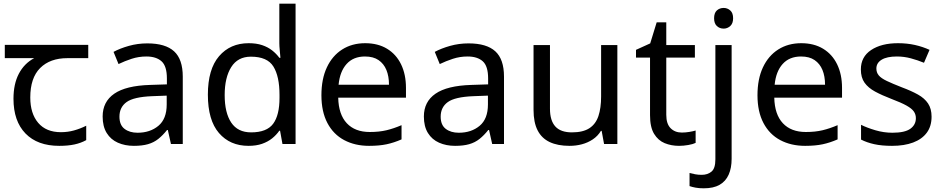

<svg xmlns="http://www.w3.org/2000/svg" viewBox="-20 -780 5111 1040"><path d="M301 10Q183 10 118 -57Q53 -124 53 -245Q53 -325 82 -380.5Q111 -436 165 -465H6V-537H458V-465H345Q251 -465 197.5 -411.5Q144 -358 144 -252Q144 -165 187 -114.5Q230 -64 310 -64Q347 -64 381 -73.5Q415 -83 447 -99V-21Q418 -5 383 2.5Q348 10 301 10Z M778 -545Q876 -545 923 -502Q970 -459 970 -365V0H906L889 -76H885Q862 -47 837.5 -27.5Q813 -8 781.5 1Q750 10 705 10Q657 10 618.5 -7Q580 -24 558 -59.5Q536 -95 536 -149Q536 -229 599 -272.5Q662 -316 793 -320L884 -323V-355Q884 -422 855 -448Q826 -474 773 -474Q731 -474 693 -461.5Q655 -449 622 -433L595 -499Q630 -518 678 -531.5Q726 -545 778 -545ZM804 -259Q704 -255 665.5 -227Q627 -199 627 -148Q627 -103 654.5 -82Q682 -61 725 -61Q793 -61 838 -98.5Q883 -136 883 -214V-262Z M1326 10Q1226 10 1166 -59.5Q1106 -129 1106 -267Q1106 -405 1166.5 -475.5Q1227 -546 1327 -546Q1369 -546 1400 -535.5Q1431 -525 1454 -507Q1477 -489 1493 -467H1499Q1498 -480 1495.5 -505.5Q1493 -531 1493 -546V-760H1581V0H1510L1497 -72H1493Q1477 -49 1454 -30.5Q1431 -12 1399.5 -1Q1368 10 1326 10ZM1340 -63Q1425 -63 1459.5 -109.5Q1494 -156 1494 -250V-266Q1494 -366 1461 -419.5Q1428 -473 1339 -473Q1268 -473 1232.5 -416.5Q1197 -360 1197 -265Q1197 -169 1232.5 -116Q1268 -63 1340 -63Z M1958 -546Q2027 -546 2076.5 -516Q2126 -486 2152.5 -431.5Q2179 -377 2179 -304V-251H1812Q1814 -160 1858.5 -112.5Q1903 -65 1983 -65Q2034 -65 2073.5 -74.5Q2113 -84 2155 -102V-25Q2114 -7 2074 1.5Q2034 10 1979 10Q1903 10 1844.5 -21Q1786 -52 1753.5 -113.5Q1721 -175 1721 -264Q1721 -352 1750.5 -415Q1780 -478 1833.5 -512Q1887 -546 1958 -546ZM1957 -474Q1894 -474 1857.5 -433.5Q1821 -393 1814 -321H2087Q2087 -367 2073 -401Q2059 -435 2030.5 -454.5Q2002 -474 1957 -474Z M2518 -545Q2616 -545 2663 -502Q2710 -459 2710 -365V0H2646L2629 -76H2625Q2602 -47 2577.5 -27.5Q2553 -8 2521.5 1Q2490 10 2445 10Q2397 10 2358.5 -7Q2320 -24 2298 -59.5Q2276 -95 2276 -149Q2276 -229 2339 -272.5Q2402 -316 2533 -320L2624 -323V-355Q2624 -422 2595 -448Q2566 -474 2513 -474Q2471 -474 2433 -461.5Q2395 -449 2362 -433L2335 -499Q2370 -518 2418 -531.5Q2466 -545 2518 -545ZM2544 -259Q2444 -255 2405.5 -227Q2367 -199 2367 -148Q2367 -103 2394.5 -82Q2422 -61 2465 -61Q2533 -61 2578 -98.5Q2623 -136 2623 -214V-262Z M3324 -536V0H3252L3239 -71H3235Q3218 -43 3191 -25Q3164 -7 3132 1.5Q3100 10 3065 10Q3001 10 2957.5 -10.5Q2914 -31 2892 -74Q2870 -117 2870 -185V-536H2959V-191Q2959 -127 2988 -95Q3017 -63 3078 -63Q3138 -63 3172.5 -85.5Q3207 -108 3221.5 -151.5Q3236 -195 3236 -257V-536Z M3673 -62Q3693 -62 3714 -65.5Q3735 -69 3748 -73V-6Q3734 1 3708 5.5Q3682 10 3658 10Q3616 10 3580.5 -4.5Q3545 -19 3523 -55Q3501 -91 3501 -156V-468H3425V-510L3502 -545L3537 -659H3589V-536H3744V-468H3589V-158Q3589 -109 3612.5 -85.5Q3636 -62 3673 -62Z M3792 240Q3767 240 3748 236.5Q3729 233 3715 228V157Q3730 161 3746 164Q3762 167 3781 167Q3813 167 3834 149.5Q3855 132 3855 83V-536H3943V80Q3943 130 3927 166Q3911 202 3878 221Q3845 240 3792 240ZM3848 -681Q3848 -710 3863 -723.5Q3878 -737 3900 -737Q3920 -737 3935.5 -723.5Q3951 -710 3951 -681Q3951 -653 3935.5 -639Q3920 -625 3900 -625Q3878 -625 3863 -639Q3848 -653 3848 -681Z M4320 -546Q4389 -546 4438.5 -516Q4488 -486 4514.5 -431.5Q4541 -377 4541 -304V-251H4174Q4176 -160 4220.5 -112.5Q4265 -65 4345 -65Q4396 -65 4435.5 -74.5Q4475 -84 4517 -102V-25Q4476 -7 4436 1.5Q4396 10 4341 10Q4265 10 4206.5 -21Q4148 -52 4115.5 -113.5Q4083 -175 4083 -264Q4083 -352 4112.5 -415Q4142 -478 4195.5 -512Q4249 -546 4320 -546ZM4319 -474Q4256 -474 4219.5 -433.5Q4183 -393 4176 -321H4449Q4449 -367 4435 -401Q4421 -435 4392.5 -454.5Q4364 -474 4319 -474Z M5026 -148Q5026 -96 5000 -61Q4974 -26 4926 -8Q4878 10 4812 10Q4756 10 4715.5 1Q4675 -8 4644 -24V-104Q4676 -88 4721.5 -74.5Q4767 -61 4814 -61Q4881 -61 4911 -82.5Q4941 -104 4941 -140Q4941 -160 4930 -176Q4919 -192 4890.5 -208Q4862 -224 4809 -244Q4757 -264 4720 -284Q4683 -304 4663 -332Q4643 -360 4643 -404Q4643 -472 4698.5 -509Q4754 -546 4844 -546Q4893 -546 4935.5 -536.5Q4978 -527 5015 -510L4985 -440Q4951 -454 4914 -464Q4877 -474 4838 -474Q4784 -474 4755.5 -456.5Q4727 -439 4727 -409Q4727 -387 4740 -371.5Q4753 -356 4783.5 -341.5Q4814 -327 4865 -307Q4916 -288 4952 -268Q4988 -248 5007 -219.5Q5026 -191 5026 -148Z"/></svg>

Font: utamil15
Style: Book
Weight: 400
Designer: Jelle Bosma - Monotype Design Team
Foundry: Monotype Imaging Inc.
Version: Version 2.003